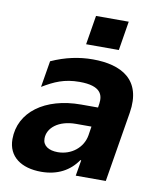

<svg xmlns="http://www.w3.org/2000/svg" viewBox="-85 -824 754 903"><g transform="rotate(10 291.5 -372.5)"><path d="M300.1 -756.4 277.3 -617.2H433.6L456.3 -756.4ZM172.6 10.3C251.4 10.3 308.6 -22 345.2 -75.6H349.4L336.6 0H480.1L535.5 -335.9C561.8 -497.2 458.1 -552.6 321.4 -552.6C256.7 -552.6 191.1 -539.1 124.3 -508.9L103.3 -382.8C159.1 -416.2 205.3 -437.5 278.1 -437.5C382.1 -437.5 392.4 -393.8 387.1 -353.3L384.2 -333.8H303.6C130.7 -333.8 13.5 -246.8 13.5 -117.9C13.5 -34.1 78.1 10.3 172.6 10.3ZM233.7 -94.1C190.3 -94.1 161.2 -112.6 161.6 -146.7C161.2 -196.7 211.6 -240.1 295.8 -240.1H369.3L362.6 -197.1C352.3 -136.7 298.3 -94.1 233.7 -94.1Z"/></g></svg>

Font: TID UI
Style: Bold Italic
Weight: 700
Italic angle: -9.39999°
Designer: The TID Project Authors
Foundry: Bakken & Bæck
Version: Version 1.001;hotconv 1.0.109;makeotfexe 2.5.65596